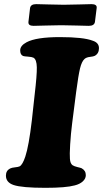

<svg xmlns="http://www.w3.org/2000/svg" viewBox="-20 -900 501 933"><path d="M272 -777.3Q244.6 -777.3 202.6 -775.9Q160.6 -774.4 143.1 -774.4Q129.9 -774.4 123.5 -779.1Q117.2 -783.7 118.2 -793.9L126 -860.4Q128.9 -879.9 155.8 -879.9Q173.3 -879.9 215.3 -878.4Q257.3 -877 284.7 -877H294.9Q324.2 -877 366 -878.4Q407.7 -879.9 424.8 -879.9Q438 -879.9 444.6 -875.2Q451.2 -870.6 449.7 -860.4L441.4 -793.9Q438.5 -774.4 411.6 -774.4Q394.5 -774.4 353.3 -775.9Q312 -777.3 282.7 -777.3ZM134.8 -315.4 148.4 -439.9Q159.7 -535.2 158.9 -573Q158.2 -610.8 142.6 -619.6Q134.8 -623.5 116 -624.8Q97.2 -626 92.3 -627.9Q78.1 -633.8 78.1 -655.3Q78.1 -678.2 109.4 -694.8Q156.2 -719.7 271 -719.7Q385.7 -719.7 430.7 -702.1Q460.9 -692.4 460.9 -666Q460.9 -640.1 440.9 -628.9Q435.1 -625.5 417.2 -623.5Q399.4 -621.6 390.6 -613.3Q377 -601.1 368.9 -567.6Q360.8 -534.2 350.1 -453.1L330.6 -300.8Q324.2 -250.5 321 -198.7Q317.9 -147 319.8 -127.9Q321.3 -105.5 332.5 -97.2Q340.8 -91.8 356.4 -88.1Q372.1 -84.5 376.5 -82.5Q397 -71.3 397 -48.8Q397 -31.7 382.1 -18.3Q367.2 -4.9 342.8 1Q300.3 12.7 200.2 12.7Q86.9 12.7 45.9 -1Q8.8 -13.7 8.8 -46.4Q8.8 -70.8 28.8 -81.1Q37.1 -85.4 53 -86.9Q68.8 -88.4 75.7 -91.8Q89.8 -99.6 103 -139.2Q120.1 -190.4 134.8 -315.4Z"/></svg>

Font: Cooper* ExtraBold
Style: Italic
Weight: 800
Italic angle: -7°
Designer: Owen Earl
Foundry: indestructible type*
Version: Version 0.001